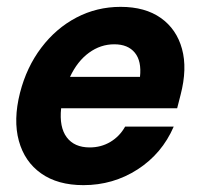

<svg xmlns="http://www.w3.org/2000/svg" viewBox="-20 -530 582 560"><path d="M223.3 10Q148.3 10 100 -24.2Q51.7 -58.3 35 -119.2Q18.3 -180 38.3 -259.2Q57.5 -334.2 100.4 -390.8Q143.3 -447.5 202.9 -478.8Q262.5 -510 331.7 -510Q403.3 -510 449.2 -477.5Q495 -445 510.8 -387.5Q526.7 -330 506.7 -253.3L496.7 -214.2H158.3Q152.5 -159.2 174.6 -129.6Q196.7 -100 241.7 -100Q275 -100 302.1 -116.2Q329.2 -132.5 345 -160.8H486.7Q452.5 -81.7 381.2 -35.8Q310 10 223.3 10ZM184.2 -305.8H388.3Q393.3 -351.7 373.3 -376.2Q353.3 -400.8 313.3 -400.8Q273.3 -400.8 239.6 -376.2Q205.8 -351.7 184.2 -305.8Z"/></svg>

Font: Funnel Sans
Style: Bold Italic
Weight: 700
Italic angle: -14.036°
Designer: NORD ID, Kristian Moeller
Foundry: Dicotype
Version: Version 1.000